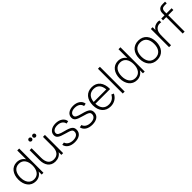

<svg xmlns="http://www.w3.org/2000/svg" viewBox="419 -2373 4027 4027"><g transform="rotate(-45 2432.5 -360.0)"><path d="M456.5 -458C417.5 -518.5 355.5 -555 272 -555C125 -555 40 -431 40 -271C40 -109 125 15 277.5 15C361 15 423.5 -26 461.5 -91.5V0H514V-720H456.5ZM281 -40C162 -40 101.5 -140 101.5 -271C101.5 -401 159 -500 282 -500C401 -500 461.5 -404.5 461.5 -271C461.5 -138.5 402 -40 281 -40Z M813 -644C837.5 -644 857 -663.5 857 -687.5C857 -712.5 837.5 -731.5 813 -731.5C788 -731.5 769 -712.5 769 -687.5C769 -663.5 788 -644 813 -644ZM927.5 -644C952.5 -644 971.5 -663.5 971.5 -687.5C971.5 -712.5 952.5 -731.5 927.5 -731.5C902.5 -731.5 883.5 -712.5 883.5 -687.5C883.5 -663.5 902.5 -644 927.5 -644ZM1039.5 -248.5C1039.5 -129.5 986.5 -43 869 -43C756 -43 702 -122.5 702 -259V-540H644V-244.5C644 -103.5 712.5 12.5 861.5 12.5C938.5 12.5 1005 -17.5 1045 -81V0H1097.5V-540H1039.5Z M1437 14C1567 14 1646 -46 1646 -146.5C1646 -229.5 1600 -267 1444.5 -306.5C1317 -338.5 1283 -360.5 1283 -408C1283 -464 1341 -502 1424.5 -500.5C1513 -500 1575.5 -456.5 1587 -387.5L1646 -398.5C1636.5 -491.5 1546.5 -555 1426.5 -555C1306 -555 1224 -494 1224 -405C1224 -331 1267.5 -297.5 1418 -257C1560 -218.5 1585.5 -201.5 1585.5 -147C1585.5 -81 1529 -40.5 1439.5 -40.5C1349.5 -40.5 1283.5 -81 1266.5 -145.5L1207.5 -135.5C1226.5 -41.5 1312.5 14 1437 14Z M1956.5 14C2086.5 14 2165.5 -46 2165.5 -146.5C2165.5 -229.5 2119.5 -267 1964 -306.5C1836.5 -338.5 1802.5 -360.5 1802.5 -408C1802.5 -464 1860.5 -502 1944 -500.5C2032.5 -500 2095 -456.5 2106.5 -387.5L2165.5 -398.5C2156 -491.5 2066 -555 1946 -555C1825.5 -555 1743.5 -494 1743.5 -405C1743.5 -331 1787 -297.5 1937.5 -257C2079.5 -218.5 2105 -201.5 2105 -147C2105 -81 2048.5 -40.5 1959 -40.5C1869 -40.5 1803 -81 1786 -145.5L1727 -135.5C1746 -41.5 1832 14 1956.5 14Z M2745 -253.5C2747.5 -443 2655.5 -555 2498 -555C2343 -555 2246.5 -446 2246.5 -269C2246.5 -95 2344 15 2499 15C2604 15 2690 -38 2733.5 -131L2681.5 -154C2645 -81 2581 -41 2498 -41C2381.5 -41 2313.5 -118.5 2308.5 -253.5ZM2499 -500.5C2608 -500.5 2671.5 -432.5 2683 -305.5H2309.5C2320 -430 2387 -500.5 2499 -500.5Z M2923 0V-735H2865.5V0Z M3459.5 -458C3420.5 -518.5 3358.5 -555 3275 -555C3128 -555 3043 -431 3043 -271C3043 -109 3128 15 3280.5 15C3364 15 3426.5 -26 3464.5 -91.5V0H3517V-720H3459.5ZM3284 -40C3165 -40 3104.5 -140 3104.5 -271C3104.5 -401 3162 -500 3285 -500C3404 -500 3464.5 -404.5 3464.5 -271C3464.5 -138.5 3405 -40 3284 -40Z M3878.5 15C4038 15 4130 -100.5 4130 -271C4130 -438 4039.5 -555 3878.5 -555C3721 -555 3627 -440.5 3627 -271C3627 -103 3718 15 3878.5 15ZM3878.5 -41C3753.5 -41 3688.5 -132 3688.5 -271C3688.5 -405 3749.5 -499 3878.5 -499C4005 -499 4068.5 -409.5 4068.5 -271C4068.5 -134.5 4006 -41 3878.5 -41Z M4330.5 -502.5C4317 -491 4303.5 -474.5 4292.5 -455V-540H4240V0H4298V-267.5C4298 -333 4302 -409.5 4357.5 -457.5C4399 -493 4450.5 -495.5 4493 -485.5V-540C4445.5 -553.5 4373.5 -542 4330.5 -502.5Z M4855 -685V-735H4785.5C4743 -735 4705 -728.5 4676.5 -698.5C4649 -668.5 4644 -632.5 4644 -590.5V-540H4548V-487.5H4644V0H4701.5V-487.5H4855V-540H4701.5V-592.5C4701.5 -658.5 4730.5 -685 4790.5 -685Z"/></g></svg>

Font: Hauora Light
Style: Regular
Weight: 300
Designer: Wayne Shih
Foundry: WCYS
Version: Version 1.001;hotconv 1.0.109;makeotfexe 2.5.65596